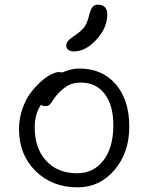

<svg xmlns="http://www.w3.org/2000/svg" viewBox="-20 -786 632 818"><path d="M295.9 -566.9Q279.8 -566.9 271 -573.5Q262.2 -580.1 262.2 -591.8Q262.2 -594.7 262.7 -597.7Q263.2 -600.6 264.6 -603.3Q266.1 -606 267.3 -608.2Q268.6 -610.4 271.5 -613.3Q274.4 -616.2 276.1 -617.9Q277.8 -619.6 282.5 -623Q287.1 -626.5 289.3 -628.2Q291.5 -629.9 297.4 -634Q303.2 -638.2 306.2 -640.1Q332 -658.7 342 -674.6Q352.1 -690.4 359.9 -721.2Q366.2 -747.1 374.5 -756.6Q382.8 -766.1 396 -766.1Q437 -766.1 437 -725.1Q437 -667 390.6 -616.9Q344.2 -566.9 295.9 -566.9ZM311 12.2Q201.7 12.2 131.3 -57.6Q61 -127.4 61 -235.8Q61 -279.3 74.7 -319.8Q88.4 -360.4 108.9 -388.2Q129.4 -416 153.1 -437.3Q176.8 -458.5 197.3 -468.8Q217.8 -479 231 -479Q238.3 -479 244.1 -477.1Q284.2 -494.1 316.9 -494.1Q415.5 -494.1 473.1 -427.2Q530.8 -360.4 530.8 -246.1Q530.8 -135.7 467.8 -61.8Q404.8 12.2 311 12.2ZM127.9 -243.2Q127.9 -153.8 176.8 -100.8Q225.6 -47.9 308.1 -47.9Q379.4 -47.9 421.1 -103.3Q462.9 -158.7 462.9 -252Q462.9 -336.9 426.3 -385.5Q389.6 -434.1 325.2 -434.1Q293.9 -434.1 273.4 -423.6Q252.9 -413.1 230 -390.1Q217.8 -377.9 208 -362.3Q198.2 -346.7 191.9 -340.3Q185.5 -334 173.8 -334Q160.6 -334 154.8 -339.8Q127.9 -300.8 127.9 -243.2Z"/></svg>

Font: Shantell Sans Normal
Style: Regular
Weight: 300
Designer: Stephen Nixon, Anya Danilova, Shantell Martin
Foundry: Arrow Type
Version: Version 1.006;[559af2be0]